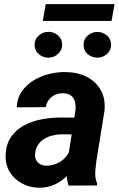

<svg xmlns="http://www.w3.org/2000/svg" viewBox="-20 -880 563 911"><path d="M300.8 -119.1 337.9 -356Q340.3 -377.4 335.9 -396Q331.5 -414.6 318.1 -425.5Q304.7 -436.5 280.3 -437.5Q258.3 -438 241 -429.9Q223.6 -421.9 212.4 -407Q201.2 -392.1 196.8 -371.6L59.1 -370.6Q61.5 -414.6 83.7 -446.5Q106 -478.5 140.1 -499Q174.3 -519.5 214.6 -529.3Q254.9 -539.1 293.5 -538.1Q348.6 -537.1 391.8 -515.1Q435.1 -493.2 458.3 -452.4Q481.4 -411.6 475.6 -353.5L439 -127Q434.6 -98.6 432.1 -67.6Q429.7 -36.6 440.9 -8.8L439.9 0L305.2 0.5Q296.4 -28.3 296.4 -58.8Q296.4 -89.4 300.8 -119.1ZM353.5 -321.8 340.3 -242.2 270.5 -242.7Q249.5 -242.2 228.8 -237.1Q208 -231.9 190.4 -221.4Q172.9 -210.9 161.4 -194.3Q149.9 -177.7 147 -153.8Q144.5 -136.7 150.4 -123.3Q156.2 -109.9 168.7 -102.1Q181.2 -94.2 198.7 -93.8Q223.6 -93.3 247.6 -103.3Q271.5 -113.3 289.1 -131.8Q306.6 -150.4 313.5 -174.8L342.8 -113.8Q331.1 -86.4 313.2 -63.5Q295.4 -40.5 272.5 -23.7Q249.5 -6.8 222.2 2.2Q194.8 11.2 163.6 10.7Q120.1 9.8 83.7 -10Q47.4 -29.8 26.1 -64.2Q4.9 -98.6 6.8 -144.5Q8.8 -196.3 32.7 -230.7Q56.6 -265.1 94.5 -285.2Q132.3 -305.2 177 -313.7Q221.7 -322.3 265.6 -322.3ZM144 -665.5Q143.6 -692.4 162.8 -710.4Q182.1 -728.5 208.5 -729Q234.4 -729.5 254.4 -712.6Q274.4 -695.8 274.9 -669.4Q275.4 -642.6 256.1 -624.8Q236.8 -606.9 210.4 -606.4Q185.1 -606 165 -622.3Q145 -638.7 144 -665.5ZM376.5 -665Q375.5 -692.4 395 -710.2Q414.6 -728 440.4 -728.5Q466.3 -729 486.3 -712.4Q506.3 -695.8 507.3 -669.4Q507.8 -642.1 488.5 -624.5Q469.2 -606.9 442.9 -606.4Q417 -606 397 -622.3Q377 -638.7 376.5 -665ZM523.4 -860.4 509.3 -780.8H183.1L196.8 -860.4Z"/></svg>

Font: Roboto
Style: Bold Italic
Weight: 700
Italic angle: -12°
Designer: Christian Robertson
Foundry: Google
Version: Version 3.0